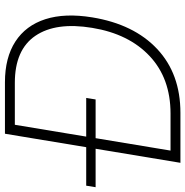

<svg xmlns="http://www.w3.org/2000/svg" viewBox="-43 -762 768 796"><g transform="rotate(-90 341.0 -364.0)"><path d="M271 0H64L184.6 -727.5H397.9Q500 -727.5 566.7 -684.3Q633.3 -641.1 659.4 -560.1Q685.5 -479 667 -365.7Q638.7 -192.9 535.9 -96.4Q433.1 0 271 0ZM114.7 -41H268.1Q414.1 -41 506.3 -127.4Q598.6 -213.9 623.5 -365.7Q648.4 -516.1 590.6 -601.3Q532.7 -686.5 395.5 -686.5H221.7ZM-37.1 -351.6 -30.8 -390.6H333L326.7 -351.6Z"/></g></svg>

Font: Inter Extra Light
Style: Italic
Weight: 200
Italic angle: -9.39999°
Designer: Rasmus Andersson
Foundry: rsms
Version: Version 4.000;git-3c8e0fc